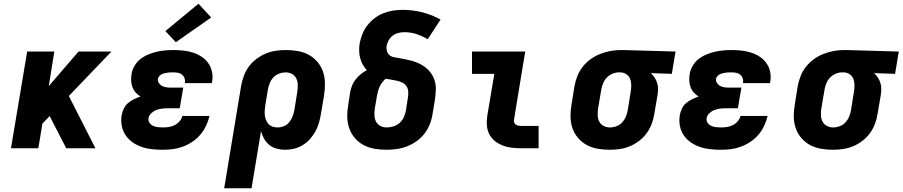

<svg xmlns="http://www.w3.org/2000/svg" viewBox="-20 -797 4851 1032"><path d="M39 0 126 -520H272L242 -334L402 -520H579L350 -281L493 0H336L247 -173L208 -133L186 0Z M856 8Q827 8 798 5Q769 2 742.5 -7Q716 -16 693.5 -31.5Q671 -47 655.5 -69.5Q640 -92 634.5 -120Q629 -148 634 -178Q637 -195 645 -212.5Q653 -230 667.5 -242.5Q682 -255 699.5 -263.5Q717 -272 735 -278Q721 -287 709.5 -299.5Q698 -312 692 -328Q686 -344 685 -362Q684 -380 687 -398Q690 -420 702.5 -442Q715 -464 734 -479Q753 -494 775.5 -503.5Q798 -513 821 -518.5Q844 -524 867 -526Q890 -528 913 -528Q940 -528 966.5 -525Q993 -522 1018 -514Q1043 -506 1064 -492Q1085 -478 1099.5 -457.5Q1114 -437 1119.5 -411Q1125 -385 1120 -358Q1120 -356 1119.5 -354Q1119 -352 1119 -350H973Q973 -351 973 -351.5Q973 -352 974 -353Q976 -365 972 -376.5Q968 -388 959 -395.5Q950 -403 938 -405.5Q926 -408 913 -408Q905 -408 897 -408Q889 -408 881.5 -406.5Q874 -405 866 -403.5Q858 -402 850.5 -398.5Q843 -395 837 -388.5Q831 -382 829 -375Q827 -362 833.5 -351.5Q840 -341 850 -335.5Q860 -330 872.5 -328Q885 -326 898 -326H965L946 -215H879Q864 -215 849 -213Q834 -211 819.5 -205.5Q805 -200 792.5 -188Q780 -176 778 -161Q776 -148 783.5 -137Q791 -126 803 -120.5Q815 -115 828.5 -113.5Q842 -112 856 -112Q872 -112 888 -114.5Q904 -117 919 -124.5Q934 -132 945.5 -145.5Q957 -159 960 -174H1106Q1100 -148 1088 -122Q1076 -96 1057.5 -74Q1039 -52 1014.5 -35.5Q990 -19 963.5 -9Q937 1 910 4.5Q883 8 856 8ZM925 -570 869 -630 1047 -777 1115 -703Z M1185 215 1276 -335Q1281 -362 1290.5 -388.5Q1300 -415 1317 -438.5Q1334 -462 1358 -480Q1382 -498 1408 -509Q1434 -520 1461.5 -524Q1489 -528 1516 -528Q1549 -528 1581 -522.5Q1613 -517 1639.5 -502.5Q1666 -488 1686 -464.5Q1706 -441 1716 -412Q1726 -383 1726.5 -350.5Q1727 -318 1722 -285L1705 -185Q1701 -161 1694.5 -137.5Q1688 -114 1676 -92Q1664 -70 1647 -50.5Q1630 -31 1608 -17.5Q1586 -4 1562 2Q1538 8 1514 8Q1490 8 1467.5 2Q1445 -4 1428 -17.5Q1411 -31 1400 -50.5Q1389 -70 1383 -92L1332 215ZM1472 -112Q1489 -112 1506 -119Q1523 -126 1534.5 -140Q1546 -154 1552.5 -171Q1559 -188 1562 -204L1578 -304Q1581 -323 1580.5 -341.5Q1580 -360 1572.5 -375.5Q1565 -391 1549.5 -399.5Q1534 -408 1515 -408Q1498 -408 1480.5 -401.5Q1463 -395 1450 -381.5Q1437 -368 1430 -350.5Q1423 -333 1420 -316L1406 -232Q1404 -218 1403 -204Q1402 -190 1403.5 -177Q1405 -164 1410 -151.5Q1415 -139 1424 -129.5Q1433 -120 1445.5 -116Q1458 -112 1472 -112Z M2058 8Q2025 8 1993 2.5Q1961 -3 1934 -17.5Q1907 -32 1887 -55.5Q1867 -79 1857 -108Q1847 -137 1846.5 -169.5Q1846 -202 1852 -235L1862 -300Q1865 -318 1872 -336Q1879 -354 1891.5 -370Q1904 -386 1919.5 -398.5Q1935 -411 1952 -420Q1939 -433 1930 -449.5Q1921 -466 1916 -484.5Q1911 -503 1910.5 -523Q1910 -543 1913 -563Q1918 -589 1928 -614Q1938 -639 1955 -661Q1972 -683 1994 -699.5Q2016 -716 2041 -726Q2066 -736 2092 -740Q2118 -744 2144 -744Q2199 -744 2251 -730.5Q2303 -717 2348 -692L2279 -586Q2251 -603 2219.5 -613.5Q2188 -624 2153 -624Q2138 -624 2121.5 -620Q2105 -616 2091.5 -606Q2078 -596 2069.5 -581Q2061 -566 2058 -551Q2056 -537 2059.5 -523.5Q2063 -510 2072.5 -501.5Q2082 -493 2095.5 -490Q2109 -487 2123 -485H2124Q2153 -480 2182.5 -473Q2212 -466 2238 -453Q2264 -440 2284 -419Q2304 -398 2314 -370.5Q2324 -343 2322.5 -312Q2321 -281 2316 -250L2305 -185Q2301 -157 2290.5 -130Q2280 -103 2262 -79.5Q2244 -56 2219.5 -38.5Q2195 -21 2168 -10.5Q2141 0 2113 4Q2085 8 2058 8ZM2058 -112Q2076 -112 2094.5 -117.5Q2113 -123 2128 -136.5Q2143 -150 2151 -168Q2159 -186 2162 -204L2172 -269Q2175 -286 2174.5 -302Q2174 -318 2166.5 -331Q2159 -344 2145 -351.5Q2131 -359 2116 -362.5Q2101 -366 2085 -368.5Q2069 -371 2053 -374Q2043 -365 2034.5 -354Q2026 -343 2020.5 -331Q2015 -319 2011.5 -306Q2008 -293 2006 -281L1995 -216Q1992 -197 1992.5 -178.5Q1993 -160 2000.5 -144.5Q2008 -129 2023.5 -120.5Q2039 -112 2058 -112Z M2782 0Q2756 0 2730.5 -3Q2705 -6 2682 -15Q2659 -24 2640 -39Q2621 -54 2610 -75.5Q2599 -97 2597 -122.5Q2595 -148 2599 -174L2637 -400H2517V-520H2803L2743 -155Q2741 -147 2743.5 -139.5Q2746 -132 2752 -127.5Q2758 -123 2766 -121.5Q2774 -120 2782 -120H2875V0Z M3257 8Q3224 8 3192.5 2.5Q3161 -3 3134 -17.5Q3107 -32 3087 -55.5Q3067 -79 3057 -108Q3047 -137 3046.5 -169.5Q3046 -202 3052 -235L3068 -335Q3073 -362 3083.5 -388.5Q3094 -415 3112 -438Q3130 -461 3154 -478.5Q3178 -496 3204.5 -506.5Q3231 -517 3259 -522.5Q3287 -528 3314 -528Q3318 -528 3322.5 -528Q3327 -528 3331 -528L3611 -520L3591 -400L3478 -404Q3490 -393 3498.5 -380Q3507 -367 3512 -351.5Q3517 -336 3517 -319Q3517 -302 3514 -285L3497 -185Q3493 -158 3483 -131.5Q3473 -105 3456 -81.5Q3439 -58 3415.5 -40Q3392 -22 3365.5 -11Q3339 0 3311.5 4Q3284 8 3257 8ZM3258 -112Q3276 -112 3293.5 -118.5Q3311 -125 3324 -139Q3337 -153 3344 -170Q3351 -187 3354 -204L3370 -304Q3373 -322 3373 -339.5Q3373 -357 3367 -372.5Q3361 -388 3347.5 -397.5Q3334 -407 3316 -408H3311Q3310 -408 3308.5 -408Q3307 -408 3306 -408Q3289 -408 3271.5 -400.5Q3254 -393 3241.5 -380Q3229 -367 3222 -350Q3215 -333 3212 -316L3195 -216Q3192 -197 3192.5 -178.5Q3193 -160 3200.5 -144.5Q3208 -129 3224 -120.5Q3240 -112 3258 -112Z M3856 8Q3827 8 3798 5Q3769 2 3742.5 -7Q3716 -16 3693.5 -31.5Q3671 -47 3655.5 -69.5Q3640 -92 3634.5 -120Q3629 -148 3634 -178Q3637 -195 3645 -212.5Q3653 -230 3667.5 -242.5Q3682 -255 3699.5 -263.5Q3717 -272 3735 -278Q3721 -287 3709.5 -299.5Q3698 -312 3692 -328Q3686 -344 3685 -362Q3684 -380 3687 -398Q3690 -420 3702.5 -442Q3715 -464 3734 -479Q3753 -494 3775.5 -503.5Q3798 -513 3821 -518.5Q3844 -524 3867 -526Q3890 -528 3913 -528Q3940 -528 3966.5 -525Q3993 -522 4018 -514Q4043 -506 4064 -492Q4085 -478 4099.5 -457.5Q4114 -437 4119.5 -411Q4125 -385 4120 -358Q4120 -356 4119.5 -354Q4119 -352 4119 -350H3973Q3973 -351 3973 -351.5Q3973 -352 3974 -353Q3976 -365 3972 -376.5Q3968 -388 3959 -395.5Q3950 -403 3938 -405.5Q3926 -408 3913 -408Q3905 -408 3897 -408Q3889 -408 3881.5 -406.5Q3874 -405 3866 -403.5Q3858 -402 3850.5 -398.5Q3843 -395 3837 -388.5Q3831 -382 3829 -375Q3827 -362 3833.5 -351.5Q3840 -341 3850 -335.5Q3860 -330 3872.5 -328Q3885 -326 3898 -326H3965L3946 -215H3879Q3864 -215 3849 -213Q3834 -211 3819.5 -205.5Q3805 -200 3792.5 -188Q3780 -176 3778 -161Q3776 -148 3783.5 -137Q3791 -126 3803 -120.5Q3815 -115 3828.5 -113.5Q3842 -112 3856 -112Q3872 -112 3888 -114.5Q3904 -117 3919 -124.5Q3934 -132 3945.5 -145.5Q3957 -159 3960 -174H4106Q4100 -148 4088 -122Q4076 -96 4057.5 -74Q4039 -52 4014.5 -35.5Q3990 -19 3963.5 -9Q3937 1 3910 4.5Q3883 8 3856 8Z M4457 8Q4424 8 4392.5 2.5Q4361 -3 4334 -17.5Q4307 -32 4287 -55.5Q4267 -79 4257 -108Q4247 -137 4246.5 -169.5Q4246 -202 4252 -235L4268 -335Q4273 -362 4283.5 -388.5Q4294 -415 4312 -438Q4330 -461 4354 -478.5Q4378 -496 4404.5 -506.5Q4431 -517 4459 -522.5Q4487 -528 4514 -528Q4518 -528 4522.5 -528Q4527 -528 4531 -528L4811 -520L4791 -400L4678 -404Q4690 -393 4698.5 -380Q4707 -367 4712 -351.5Q4717 -336 4717 -319Q4717 -302 4714 -285L4697 -185Q4693 -158 4683 -131.5Q4673 -105 4656 -81.5Q4639 -58 4615.5 -40Q4592 -22 4565.5 -11Q4539 0 4511.5 4Q4484 8 4457 8ZM4458 -112Q4476 -112 4493.5 -118.5Q4511 -125 4524 -139Q4537 -153 4544 -170Q4551 -187 4554 -204L4570 -304Q4573 -322 4573 -339.5Q4573 -357 4567 -372.5Q4561 -388 4547.5 -397.5Q4534 -407 4516 -408H4511Q4510 -408 4508.5 -408Q4507 -408 4506 -408Q4489 -408 4471.5 -400.5Q4454 -393 4441.5 -380Q4429 -367 4422 -350Q4415 -333 4412 -316L4395 -216Q4392 -197 4392.5 -178.5Q4393 -160 4400.5 -144.5Q4408 -129 4424 -120.5Q4440 -112 4458 -112Z"/></svg>

Font: Iosevka SS04 Hv Ex Obl
Style: Regular
Weight: 900
Width: 7
Italic angle: -9°
Monospace: yes
Designer: Belleve Invis
Foundry: Belleve Invis
Version: Version 19.0.0; ttfautohint (v1.8.4)